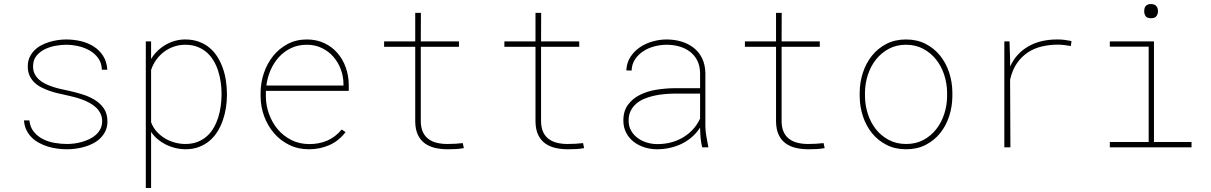

<svg xmlns="http://www.w3.org/2000/svg" viewBox="-20 -735 6041 958"><path d="M489.7 -129.4Q489.7 -150.9 481.4 -168.2Q473.1 -185.5 459 -198.7Q444.8 -211.9 426.5 -221.9Q408.2 -231.9 388.2 -239Q368.2 -246.1 348.6 -251.2Q329.1 -256.3 312.5 -259.8Q292.5 -264.2 270 -269.3Q247.6 -274.4 226.1 -282Q204.6 -289.6 184.8 -299.8Q165 -310.1 150.4 -324.7Q135.7 -339.4 127 -359.1Q118.2 -378.9 118.7 -404.8Q118.7 -429.2 127.4 -448.5Q136.2 -467.8 150.6 -482.7Q165 -497.6 184.3 -508.1Q203.6 -518.6 224.9 -525.1Q246.1 -531.7 268.1 -534.9Q290 -538.1 310.1 -538.1Q347.2 -538.1 382.8 -529.8Q418.5 -521.5 447 -503.4Q475.6 -485.4 494.1 -456.8Q512.7 -428.2 515.6 -387.2H488.3Q487.3 -420.9 470.2 -444.6Q453.1 -468.3 427 -483.2Q400.9 -498 369.9 -504.9Q338.9 -511.7 310.1 -511.7Q285.6 -511.7 257.1 -506.6Q228.5 -501.5 203.6 -489.3Q178.7 -477.1 162.1 -456.8Q145.5 -436.5 145 -405.8Q144.5 -383.3 152.8 -366.7Q161.1 -350.1 175 -337.6Q189 -325.2 207.3 -316.4Q225.6 -307.6 245.1 -301.3Q264.6 -294.9 284.4 -290.5Q304.2 -286.1 320.8 -282.7Q352.1 -275.9 386.5 -265.6Q420.9 -255.4 450 -238.3Q479 -221.2 497.6 -194.8Q516.1 -168.5 516.1 -128.9Q516.1 -103 506.8 -82.8Q497.6 -62.5 482.4 -47.1Q467.3 -31.7 447 -20.8Q426.8 -9.8 404.5 -3.2Q382.3 3.4 359.1 6.6Q335.9 9.8 314.5 9.8Q291 9.8 266.6 6.6Q242.2 3.4 219 -3.7Q195.8 -10.7 175 -22Q154.3 -33.2 138.2 -49.1Q122.1 -64.9 111.8 -86.2Q101.6 -107.4 99.6 -134.3H126.5Q130.4 -99.6 149.2 -76.9Q168 -54.2 194.6 -40.8Q221.2 -27.3 252.9 -22Q284.7 -16.6 314.5 -16.6Q331.1 -16.6 350.6 -19Q370.1 -21.5 389.4 -27.1Q408.7 -32.7 426.8 -41.3Q444.8 -49.8 458.7 -62.5Q472.7 -75.2 481 -91.6Q489.3 -107.9 489.7 -129.4Z M1112.3 -259.3Q1112.3 -228.5 1107.2 -196.5Q1102.1 -164.6 1091.8 -134.8Q1081.5 -105 1065.2 -78.6Q1048.8 -52.2 1025.9 -32.7Q1002.9 -13.2 972.7 -1.7Q942.4 9.8 904.3 9.8Q880.4 9.8 856 3.9Q831.5 -2 809.1 -12.9Q786.6 -23.9 767.1 -40Q747.6 -56.2 733.9 -77.1V203.1H707.5V-528.3H733.9V-440.4Q747.1 -462.9 765.9 -481Q784.7 -499 806.6 -511.7Q828.6 -524.4 853.3 -531.2Q877.9 -538.1 903.3 -538.1Q941.9 -538.1 972.4 -526.9Q1002.9 -515.6 1025.9 -496.3Q1048.8 -477.1 1065.2 -450.7Q1081.5 -424.3 1092 -394.5Q1102.5 -364.7 1107.2 -332.8Q1111.8 -300.8 1112.3 -269.5ZM1085.4 -269.5Q1085.4 -296.9 1081.3 -325.4Q1077.1 -354 1068.6 -380.9Q1060.1 -407.7 1046.1 -431.4Q1032.2 -455.1 1012.2 -472.9Q992.2 -490.7 965.3 -501.2Q938.5 -511.7 903.8 -511.7Q875 -511.7 848.4 -502.7Q821.8 -493.7 799.3 -477.1Q776.9 -460.4 760 -437.3Q743.2 -414.1 733.9 -385.7V-125Q743.7 -98.6 762 -78.4Q780.3 -58.1 803.2 -44.4Q826.2 -30.8 852.5 -23.7Q878.9 -16.6 904.8 -16.6Q939 -16.6 965.8 -27.1Q992.7 -37.6 1012.7 -55.7Q1032.7 -73.7 1046.4 -97.7Q1060.1 -121.6 1068.6 -148.4Q1077.1 -175.3 1081.1 -203.6Q1085 -231.9 1085.4 -259.3Z M1521.5 9.8Q1467.3 9.8 1423.1 -12Q1378.9 -33.7 1347.4 -70.3Q1315.9 -106.9 1298.3 -154.3Q1280.8 -201.7 1280.3 -252.9V-274.4Q1280.8 -323.7 1296.9 -371.1Q1313 -418.5 1342.8 -455.6Q1372.6 -492.7 1415 -515.4Q1457.5 -538.1 1511.2 -538.1Q1559.1 -538.1 1597.7 -520Q1636.2 -502 1663.3 -470.9Q1690.4 -439.9 1705.1 -398.9Q1719.7 -357.9 1720.2 -312.5V-281.7H1306.6V-274.4V-252.9Q1307.1 -207.5 1322.8 -164.8Q1338.4 -122.1 1366.5 -89.1Q1394.5 -56.2 1433.8 -36.4Q1473.1 -16.6 1521.5 -16.1Q1570.8 -15.6 1612.1 -33.2Q1653.3 -50.8 1685.1 -88.9L1704.1 -75.7Q1670.4 -31.7 1623.3 -11Q1576.2 9.8 1521.5 9.8ZM1511.2 -511.7Q1467.3 -511.7 1432.1 -494.9Q1397 -478 1371.3 -449.7Q1345.7 -421.4 1329.8 -384.5Q1314 -347.7 1309.1 -308.1H1693.8V-314.5Q1693.8 -353.5 1680.4 -389.2Q1667 -424.8 1643.1 -452.1Q1619.1 -479.5 1585.4 -495.6Q1551.8 -511.7 1511.2 -511.7Z M2080.1 -670.9 2079.6 -528.3H2270V-501.5H2079.6V-126.5Q2080.6 -95.7 2090.6 -75Q2100.6 -54.2 2118.2 -41.3Q2135.7 -28.3 2159.4 -22.5Q2183.1 -16.6 2211.4 -16.6Q2251 -16.6 2289.1 -21L2294.4 3.9Q2274.4 7.8 2254.4 8.8Q2234.4 9.8 2213.9 9.8Q2178.7 9.8 2149.4 2.7Q2120.1 -4.4 2098.6 -20.5Q2077.1 -36.6 2064.9 -62.5Q2052.7 -88.4 2051.8 -126.5V-501.5H1896.5V-528.3H2051.8V-670.9Z M2680.2 -670.9 2679.7 -528.3H2870.1V-501.5H2679.7V-126.5Q2680.7 -95.7 2690.7 -75Q2700.7 -54.2 2718.3 -41.3Q2735.8 -28.3 2759.5 -22.5Q2783.2 -16.6 2811.5 -16.6Q2851.1 -16.6 2889.2 -21L2894.5 3.9Q2874.5 7.8 2854.5 8.8Q2834.5 9.8 2814 9.8Q2778.8 9.8 2749.5 2.7Q2720.2 -4.4 2698.7 -20.5Q2677.2 -36.6 2665 -62.5Q2652.8 -88.4 2651.9 -126.5V-501.5H2496.6V-528.3H2651.9V-670.9Z M3483.4 0Q3477.5 -24.9 3475.6 -49.3Q3473.6 -73.7 3473.1 -98.6Q3456.1 -71.8 3432.4 -51.3Q3408.7 -30.8 3380.9 -17.3Q3353 -3.9 3321.8 2.9Q3290.5 9.8 3257.8 9.8Q3226.1 9.8 3195.8 0.2Q3165.5 -9.3 3142.1 -27.3Q3118.7 -45.4 3104.5 -72.3Q3090.3 -99.1 3090.3 -133.8Q3090.3 -181.2 3113.3 -212.2Q3136.2 -243.2 3172.6 -261.5Q3209 -279.8 3253.9 -287.1Q3298.8 -294.4 3342.8 -294.9H3473.1V-372.1Q3472.2 -407.7 3458.5 -434.1Q3444.8 -460.4 3422.1 -477.5Q3399.4 -494.6 3369.4 -503.2Q3339.4 -511.7 3306.2 -511.7Q3276.9 -511.7 3246.3 -503.9Q3215.8 -496.1 3190.9 -480.2Q3166 -464.4 3149.4 -440.2Q3132.8 -416 3131.3 -382.8L3105 -383.8Q3106.9 -422.4 3125.7 -451.2Q3144.5 -480 3173.1 -499.3Q3201.7 -518.6 3236.6 -528.3Q3271.5 -538.1 3306.2 -538.1Q3345.2 -538.1 3380.1 -527.6Q3415 -517.1 3441.4 -496.3Q3467.8 -475.6 3483.2 -444.1Q3498.5 -412.6 3499.5 -371.1V-106.4Q3500 -79.6 3504.4 -55.2Q3508.8 -30.8 3513.7 -4.4L3514.2 0ZM3257.8 -16.1Q3292.5 -15.6 3325 -23.7Q3357.4 -31.7 3385.5 -47.9Q3413.6 -64 3436 -87.9Q3458.5 -111.8 3473.1 -143.1V-268.1H3344.2Q3319.3 -267.6 3292.7 -265.1Q3266.1 -262.7 3240.7 -256.8Q3215.3 -251 3192.6 -241.2Q3169.9 -231.4 3153.1 -216.3Q3136.2 -201.2 3126.2 -180.4Q3116.2 -159.7 3116.7 -131.8Q3116.7 -104 3129.4 -82.3Q3142.1 -60.5 3162.4 -45.9Q3182.6 -31.2 3207.8 -23.7Q3232.9 -16.1 3257.8 -16.1Z M3880.4 -670.9 3879.9 -528.3H4070.3V-501.5H3879.9V-126.5Q3880.9 -95.7 3890.9 -75Q3900.9 -54.2 3918.5 -41.3Q3936 -28.3 3959.7 -22.5Q3983.4 -16.6 4011.7 -16.6Q4051.3 -16.6 4089.4 -21L4094.7 3.9Q4074.7 7.8 4054.7 8.8Q4034.7 9.8 4014.2 9.8Q3979 9.8 3949.7 2.7Q3920.4 -4.4 3898.9 -20.5Q3877.4 -36.6 3865.2 -62.5Q3853 -88.4 3852.1 -126.5V-501.5H3696.8V-528.3H3852.1V-670.9Z M4269.5 -274.4Q4270 -325.2 4285.6 -372.8Q4301.3 -420.4 4330.6 -457Q4359.9 -493.7 4402.6 -515.9Q4445.3 -538.1 4500.5 -538.1Q4555.7 -538.1 4598.4 -516.1Q4641.1 -494.1 4670.7 -457.5Q4700.2 -420.9 4715.8 -373.3Q4731.4 -325.7 4731.9 -274.4V-253.9Q4731.4 -203.1 4716.1 -155.5Q4700.7 -107.9 4671.4 -71.3Q4642.1 -34.7 4599.4 -12.5Q4556.6 9.8 4501.5 9.8Q4446.3 9.8 4403.3 -12.2Q4360.4 -34.2 4330.8 -70.8Q4301.3 -107.4 4285.6 -155Q4270 -202.6 4269.5 -253.9ZM4295.9 -253.9Q4296.4 -209 4310.3 -166.3Q4324.2 -123.5 4350.3 -90.3Q4376.5 -57.1 4414.6 -36.9Q4452.6 -16.6 4501.5 -16.6Q4550.3 -16.6 4587.9 -36.9Q4625.5 -57.1 4651.6 -90.6Q4677.7 -124 4691.4 -166.5Q4705.1 -209 4705.6 -253.9V-274.4Q4705.1 -318.8 4691.2 -361.6Q4677.2 -404.3 4651.1 -437.5Q4625 -470.7 4586.9 -491.2Q4548.8 -511.7 4500.5 -511.7Q4452.1 -511.7 4414.3 -491.2Q4376.5 -470.7 4350.3 -437.5Q4324.2 -404.3 4310.3 -361.6Q4296.4 -318.8 4295.9 -274.4Z M5257.3 -538.1Q5274.9 -538.1 5292.5 -535.9Q5310.1 -533.7 5326.2 -530.3L5323.2 -505.4Q5309.1 -507.8 5291.7 -510Q5274.4 -512.2 5257.3 -512.2Q5216.8 -512.2 5178.5 -503.2Q5140.1 -494.1 5108.6 -473.4Q5077.1 -452.6 5054 -419.2Q5030.8 -385.7 5020 -337.4L5021.5 0H4991.2V-528.3H5017.1L5020 -436.5V-402.8Q5049.3 -467.8 5110.4 -503.2Q5171.4 -538.6 5257.3 -538.1Z M5517.6 -528.3H5737.8V-26.4H5925.3V0H5517.6V-26.4H5711.4V-502H5517.6ZM5689 -678.7Q5689 -685.5 5690.4 -692.1Q5691.9 -698.7 5695.8 -703.9Q5699.7 -709 5706.3 -711.9Q5712.9 -714.8 5723.1 -714.8Q5732.9 -714.8 5739.5 -711.9Q5746.1 -709 5750.2 -703.9Q5754.4 -698.7 5756.1 -692.1Q5757.8 -685.5 5757.8 -678.7Q5757.8 -665.5 5750.2 -654.8Q5742.7 -644 5723.1 -644Q5703.1 -644 5696 -654.8Q5689 -665.5 5689 -678.7Z"/></svg>

Font: Roboto Mono Thin
Style: Regular
Weight: 250
Designer: Google
Version: Version 2.000985; 2015; ttfautohint (v1.3)